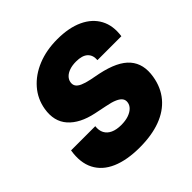

<svg xmlns="http://www.w3.org/2000/svg" viewBox="-194 -896 1065 1065"><g transform="rotate(-45 338.5 -363.5)"><path d="M308.6 10.3Q209 10.3 141.1 -19Q73.2 -48.3 43.5 -106Q13.7 -163.6 27.3 -248H217.3Q213.4 -217.3 225.1 -195.3Q236.8 -173.3 262 -161.9Q287.1 -150.4 324.2 -150.4Q356.4 -150.4 380.6 -158.4Q404.8 -166.5 419.7 -180.7Q434.6 -194.8 437.5 -213.4Q440.4 -230.5 431.4 -243.7Q422.4 -256.8 399.4 -267.1Q376.5 -277.3 337.4 -284.7L266.6 -299.3Q168.9 -319.8 120.8 -374Q72.8 -428.2 86.9 -513.7Q98.1 -581.1 142.1 -631.6Q186 -682.1 254.6 -710.2Q323.2 -738.3 409.2 -738.3Q499.5 -738.3 562.3 -709.2Q625 -680.2 654.1 -626.2Q683.1 -572.3 672.4 -498.5H484.9Q487.8 -536.1 465.3 -556.6Q442.9 -577.1 395.5 -577.1Q366.2 -577.1 344 -569.6Q321.8 -562 308.6 -548.6Q295.4 -535.2 292.5 -518.1Q289.6 -500.5 297.6 -487.8Q305.7 -475.1 326.4 -465.8Q347.2 -456.5 381.8 -449.2L439 -438Q499 -425.3 540.3 -405.5Q581.5 -385.7 605.5 -357.9Q629.4 -330.1 637.5 -294.4Q645.5 -258.8 638.2 -214.8Q626.5 -142.6 584.2 -92Q542 -41.5 472.4 -15.6Q402.8 10.3 308.6 10.3Z"/></g></svg>

Font: Inter 24pt Black
Style: Italic
Weight: 900
Italic angle: -9.3988°
Designer: Rasmus Andersson
Foundry: rsms
Version: Version 4.001;git-66647c0bb